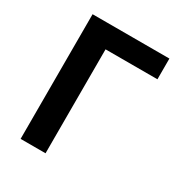

<svg xmlns="http://www.w3.org/2000/svg" viewBox="-173 -864 930 987"><g transform="rotate(30 292.0 -370.0)"><path d="M91 0H239V-617H547V-740H91Z"/></g></svg>

Font: Noto Sans CJK JP Bold
Style: Regular
Weight: 700
Designer: Ryoko NISHIZUKA (kana & ideographs); Paul D. Hunt (Latin, Greek & Cyrillic); Wenlong ZHANG (bopomofo); Sandoll Communica
Foundry: Adobe Systems Incorporated
Version: Version 1.004;PS 1.004;hotconv 1.0.82;makeotf.lib2.5.63406